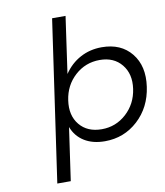

<svg xmlns="http://www.w3.org/2000/svg" viewBox="-99 -823 946 1098"><g transform="rotate(-10 374.0 -274.0)"><path d="M144 193.8 278.8 -742.2H356.9L310.1 -413.1Q347.7 -469.2 404.1 -499.5Q460.4 -529.8 528.8 -529.8Q640.6 -529.8 700.9 -455.1Q761.2 -380.4 744.1 -262.2Q727.5 -145 647 -71Q566.4 2.9 455.1 2.9Q384.8 2.9 335.9 -27.3Q287.1 -57.6 266.1 -112.8L222.2 193.8ZM288.1 -264.2Q275.4 -177.7 320.6 -122.8Q365.7 -67.9 449.2 -67.9Q531.2 -67.9 592 -123.3Q652.8 -178.7 665 -264.2Q677.2 -349.1 632.1 -404.5Q586.9 -460 504.9 -460Q421.9 -460 361.1 -404.8Q300.3 -349.6 288.1 -264.2Z"/></g></svg>

Font: Trueno Light
Style: Italic
Weight: 300
Designer: Julieta Ulanovsky
Foundry: Julieta Ulanovsky
Version: Version 3.001b | FøM Fix